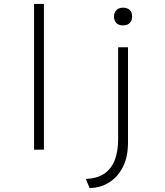

<svg xmlns="http://www.w3.org/2000/svg" viewBox="-20 -760 839 975"><path d="M153 0V-740H203V0ZM435 195 416 149Q474 146 509.5 122Q545 98 562.5 53.5Q580 9 580 -55V-520H630V-35Q630 36 604.5 87Q579 138 535 166Q491 194 435 195ZM605 -631Q583 -631 571 -643Q559 -655 559 -676Q559 -696 571 -708.5Q583 -721 605 -721Q627 -721 639 -709Q651 -697 651 -676Q651 -656 639 -643.5Q627 -631 605 -631Z"/></svg>

Font: Lexend Mega ExtraLight
Style: Regular
Weight: 250
Version: Version 1.007